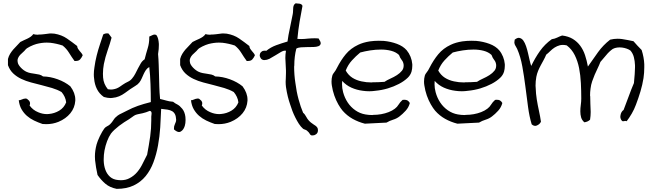

<svg xmlns="http://www.w3.org/2000/svg" viewBox="-20 -744 4135 1214"><path d="M502.9 -394.5Q496.1 -378.9 486.3 -368.2Q477.5 -358.4 458 -358.4H451.2Q432.6 -383.8 416.5 -410.2Q400.4 -436.5 376 -456.1Q337.9 -468.8 297.9 -473.6Q287.1 -474.6 275.4 -474.6Q244.1 -474.6 210 -465.8Q192.4 -460.9 170.4 -450.2Q148.4 -439.5 140.6 -429.7Q134.8 -421.9 125.5 -414.1Q116.2 -406.2 107.9 -397.5Q99.6 -388.7 94.7 -377.9Q90.8 -370.1 90.8 -360.4Q90.8 -356.4 91.8 -351.6Q92.8 -342.8 98.1 -334Q103.5 -325.2 111.8 -316.4Q120.1 -307.6 129.4 -300.8Q138.7 -293.9 147.5 -290Q160.2 -284.2 173.8 -281.7Q187.5 -279.3 201.2 -277.3Q214.8 -275.4 228 -272.5Q241.2 -269.5 252 -260.7Q297.9 -259.8 344.7 -242.7Q391.6 -225.6 424.8 -198.2Q456.1 -156.2 456.1 -114.3V-107.4Q453.1 -62.5 424.8 -27.8Q396.5 6.8 349.6 26.4Q313.5 41 273.4 41Q261.7 41 249 40Q220.7 30.3 195.3 18.1Q169.9 5.9 149.9 -11.7Q129.9 -29.3 116.2 -53.2Q102.5 -77.1 98.6 -110.4H101.6Q107.4 -110.4 113.3 -113.3Q121.1 -116.2 128.9 -119.1Q135.7 -121.1 141.6 -121.1H144.5Q151.4 -120.1 157.2 -113.3Q165 -108.4 168.9 -98.6Q169.9 -93.8 169.9 -89.8Q169.9 -83 167 -77.1Q187.5 -47.9 221.7 -34.2Q249 -22.5 277.3 -22.5Q283.2 -22.5 290 -23.4Q324.2 -26.4 354.5 -44.4Q384.8 -62.5 398.4 -96.7Q396.5 -115.2 388.7 -131.8Q380.9 -148.4 369.1 -162.1Q341.8 -177.7 309.1 -187.5Q276.4 -197.3 242.7 -205.6Q209 -213.9 176.3 -222.7Q143.6 -231.4 114.7 -245.1Q85.9 -258.8 64 -279.3Q42 -299.8 30.3 -332V-371.1Q35.2 -389.6 43.9 -403.8Q52.7 -418 63.5 -430.7Q74.2 -443.4 85.9 -454.6Q97.7 -465.8 108.4 -478.5Q119.1 -484.4 130.4 -489.3Q141.6 -494.1 152.8 -499.5Q164.1 -504.9 173.8 -511.7Q183.6 -518.6 190.4 -528.3Q204.1 -524.4 219.7 -524.4Q221.7 -524.4 223.6 -525.4Q241.2 -525.4 259.3 -527.8Q277.3 -530.3 293.9 -532.2H307.6Q316.4 -532.2 324.2 -531.2Q370.1 -523.4 403.3 -500.5Q436.5 -477.5 467.8 -453.1Q468.8 -442.4 473.6 -435.1Q478.5 -427.7 483.9 -421.4Q489.3 -415 494.6 -408.7Q500 -402.3 502.9 -394.5Z M1132.8 -55.7Q1148.4 -36.1 1152.3 -4.9Q1153.3 5.9 1153.3 14.6Q1153.3 35.2 1148.4 51.8Q1140.6 77.1 1124 86.9Q1118.2 90.8 1112.3 90.8Q1098.6 90.8 1080.1 74.2V66.4Q1080.1 59.6 1081.1 54.7Q1083 47.9 1085.9 41Q1088.9 34.2 1091.3 27.8Q1093.8 21.5 1093.8 12.7Q1092.8 -8.8 1086.4 -21.5Q1080.1 -34.2 1068.4 -41Q1056.6 -47.9 1039.1 -50.8Q1021.5 -53.7 999 -55.7Q997.1 1 993.2 60.5Q989.3 120.1 979 176.3Q968.8 232.4 950.2 282.2Q931.6 332 900.9 369.6Q870.1 407.2 825.2 428.7Q780.3 450.2 717.8 450.2Q673.8 441.4 646 417.5Q618.2 393.6 596.7 362.3Q585.9 314.5 581.1 268.6Q580.1 256.8 580.1 245.1Q580.1 209 590.8 168.9Q592.8 160.2 598.6 146Q604.5 131.8 611.3 117.2Q618.2 102.5 626 89.4Q633.8 76.2 639.6 68.4Q646.5 59.6 656.7 54.7Q667 49.8 675.8 42Q688.5 29.3 697.8 14.2Q707 -1 724.6 -13.7Q735.4 -21.5 751 -28.3Q766.6 -35.2 780.3 -43Q817.4 -62.5 852.1 -74.7Q886.7 -86.9 933.6 -98.6Q933.6 -125 933.1 -153.8Q932.6 -182.6 931.6 -211.4Q930.7 -240.2 928.7 -268.1Q926.8 -295.9 923.8 -320.3Q910.2 -312.5 902.3 -300.8Q894.5 -289.1 888.2 -275.4Q881.8 -261.7 876 -248Q870.1 -234.4 861.3 -222.7Q851.6 -210 835.4 -200.7Q819.3 -191.4 802.7 -179.7Q786.1 -168 769.5 -155.8Q752.9 -143.6 733.4 -135.3Q713.9 -127 690.4 -125Q685.5 -124 679.7 -124Q660.2 -124 636.7 -130.9Q607.4 -151.4 592.8 -181.2Q578.1 -210.9 575.2 -246.1Q573.2 -258.8 573.2 -273.4Q573.2 -294.9 577.1 -318.4Q582 -355.5 591.3 -392.6Q600.6 -429.7 612.3 -464.4Q624 -499 632.8 -526.4Q643.6 -533.2 656.2 -533.2Q661.1 -533.2 666 -532.2Q670.9 -525.4 675.8 -519.5Q680.7 -513.7 685.5 -505.9Q675.8 -468.8 660.6 -425.8Q645.5 -382.8 636.7 -338.9Q630.9 -307.6 630.9 -277.3Q630.9 -265.6 631.8 -253.9Q634.8 -212.9 662.1 -179.7Q672.9 -177.7 681.6 -177.7Q687.5 -177.7 693.4 -178.7Q707 -180.7 717.8 -185.1Q728.5 -189.5 737.8 -195.8Q747.1 -202.1 756.8 -209Q772.5 -219.7 788.6 -227.1Q804.7 -234.4 815.4 -248Q827.1 -261.7 835.9 -278.8Q844.7 -295.9 853 -312.5Q861.3 -329.1 870.6 -344.2Q879.9 -359.4 894.5 -369.1Q903.3 -404.3 914.1 -439.5Q923.8 -470.7 923.8 -505.9V-512.7Q934.6 -517.6 945.3 -522.5Q951.2 -525.4 957 -525.4Q962.9 -525.4 968.8 -522.5Q976.6 -511.7 980 -497.6Q983.4 -483.4 984.4 -466.8V-459Q984.4 -446.3 983.4 -433.6Q981.4 -417 979.5 -402.3Q982.4 -369.1 983.4 -335.9Q984.4 -302.7 985.4 -267.6Q986.3 -232.4 987.3 -195.3Q988.3 -158.2 992.2 -118.2Q1004.9 -115.2 1014.2 -112.8Q1023.4 -110.4 1032.2 -107.9Q1041 -105.5 1050.8 -103.5Q1060.5 -101.6 1074.2 -100.6Q1081.1 -94.7 1087.9 -90.8Q1094.7 -86.9 1102.1 -83Q1109.4 -79.1 1116.7 -72.8Q1124 -66.4 1132.8 -55.7ZM936.5 -6.8Q936.5 -9.8 937.5 -15.6Q938.5 -21.5 938.5 -27.3Q938.5 -33.2 936 -37.6Q933.6 -42 926.8 -43Q915 -38.1 903.8 -34.2Q892.6 -30.3 880.9 -27.8Q869.1 -25.4 856.9 -22.9Q844.7 -20.5 835 -16.6Q827.1 -12.7 816.9 -4.9Q806.6 2.9 795.9 9.8Q781.2 18.6 764.6 29.3Q748 40 732.9 51.8Q717.8 63.5 704.1 76.2Q690.4 88.9 681.6 100.6Q668 120.1 657.2 148.4Q646.5 176.8 640.6 208Q635.7 235.4 635.7 262.7V271.5Q636.7 303.7 646.5 330.1Q656.2 356.4 675.8 374Q695.3 391.6 727.5 394.5Q736.3 395.5 744.1 395.5Q775.4 395.5 798.8 382.8Q827.1 368.2 847.7 343.8Q868.2 319.3 882.3 289.6Q896.5 259.8 910.2 234.4Q920.9 178.7 929.7 118.2Q936.5 69.3 936.5 16.6Z M1591.8 -394.5Q1585 -378.9 1575.2 -368.2Q1566.4 -358.4 1546.9 -358.4H1540Q1521.5 -383.8 1505.4 -410.2Q1489.3 -436.5 1464.8 -456.1Q1426.8 -468.8 1386.7 -473.6Q1376 -474.6 1364.3 -474.6Q1333 -474.6 1298.8 -465.8Q1281.2 -460.9 1259.3 -450.2Q1237.3 -439.5 1229.5 -429.7Q1223.6 -421.9 1214.4 -414.1Q1205.1 -406.2 1196.8 -397.5Q1188.5 -388.7 1183.6 -377.9Q1179.7 -370.1 1179.7 -360.4Q1179.7 -356.4 1180.7 -351.6Q1181.6 -342.8 1187 -334Q1192.4 -325.2 1200.7 -316.4Q1209 -307.6 1218.3 -300.8Q1227.5 -293.9 1236.3 -290Q1249 -284.2 1262.7 -281.7Q1276.4 -279.3 1290 -277.3Q1303.7 -275.4 1316.9 -272.5Q1330.1 -269.5 1340.8 -260.7Q1386.7 -259.8 1433.6 -242.7Q1480.5 -225.6 1513.7 -198.2Q1544.9 -156.2 1544.9 -114.3V-107.4Q1542 -62.5 1513.7 -27.8Q1485.4 6.8 1438.5 26.4Q1402.3 41 1362.3 41Q1350.6 41 1337.9 40Q1309.6 30.3 1284.2 18.1Q1258.8 5.9 1238.8 -11.7Q1218.8 -29.3 1205.1 -53.2Q1191.4 -77.1 1187.5 -110.4H1190.4Q1196.3 -110.4 1202.1 -113.3Q1210 -116.2 1217.8 -119.1Q1224.6 -121.1 1230.5 -121.1H1233.4Q1240.2 -120.1 1246.1 -113.3Q1253.9 -108.4 1257.8 -98.6Q1258.8 -93.8 1258.8 -89.8Q1258.8 -83 1255.9 -77.1Q1276.4 -47.9 1310.5 -34.2Q1337.9 -22.5 1366.2 -22.5Q1372.1 -22.5 1378.9 -23.4Q1413.1 -26.4 1443.4 -44.4Q1473.6 -62.5 1487.3 -96.7Q1485.4 -115.2 1477.5 -131.8Q1469.7 -148.4 1458 -162.1Q1430.7 -177.7 1397.9 -187.5Q1365.2 -197.3 1331.5 -205.6Q1297.9 -213.9 1265.1 -222.7Q1232.4 -231.4 1203.6 -245.1Q1174.8 -258.8 1152.8 -279.3Q1130.9 -299.8 1119.1 -332V-371.1Q1124 -389.6 1132.8 -403.8Q1141.6 -418 1152.3 -430.7Q1163.1 -443.4 1174.8 -454.6Q1186.5 -465.8 1197.3 -478.5Q1208 -484.4 1219.2 -489.3Q1230.5 -494.1 1241.7 -499.5Q1252.9 -504.9 1262.7 -511.7Q1272.5 -518.6 1279.3 -528.3Q1293 -524.4 1308.6 -524.4Q1310.5 -524.4 1312.5 -525.4Q1330.1 -525.4 1348.1 -527.8Q1366.2 -530.3 1382.8 -532.2H1396.5Q1405.3 -532.2 1413.1 -531.2Q1459 -523.4 1492.2 -500.5Q1525.4 -477.5 1556.6 -453.1Q1557.6 -442.4 1562.5 -435.1Q1567.4 -427.7 1572.8 -421.4Q1578.1 -415 1583.5 -408.7Q1588.9 -402.3 1591.8 -394.5Z M1994.1 -501Q2007.8 -481.4 2007.8 -470.7V-468.8Q2005.9 -457 1993.7 -452.1Q1981.4 -447.3 1962.4 -446.8Q1943.4 -446.3 1922.9 -446.3Q1901.4 -446.3 1882.8 -444.8Q1864.3 -443.4 1853.5 -436.5Q1840.8 -385.7 1840.8 -330.1Q1839.8 -326.2 1839.8 -322.3Q1839.8 -270.5 1847.7 -219.7Q1854.5 -165 1867.7 -116.2Q1880.9 -67.4 1896.5 -31.2Q1908.2 -21.5 1917.5 -3.4Q1926.8 14.6 1945.3 30.3Q1953.1 37.1 1961.4 42Q1969.7 46.9 1976.6 52.2Q1983.4 57.6 1987.3 64.5Q1990.2 70.3 1990.2 78.1V83Q1989.3 97.7 1977.5 105.5Q1967.8 112.3 1957 112.3H1951.2Q1942.4 110.4 1938.5 102.1Q1934.6 93.8 1921.9 83Q1917 78.1 1908.7 75.7Q1900.4 73.2 1896.5 70.3Q1881.8 57.6 1869.6 38.6Q1857.4 19.5 1847.2 -1Q1836.9 -21.5 1828.6 -43Q1820.3 -64.5 1814.5 -84Q1806.6 -106.4 1799.8 -133.8Q1793 -161.1 1788.1 -194.3Q1786.1 -210.9 1786.1 -227.5Q1786.1 -238.3 1787.1 -248Q1788.1 -264.6 1788.1 -282.2V-298.8Q1787.1 -326.2 1785.2 -358.4Q1784.2 -367.2 1784.2 -377Q1784.2 -399.4 1788.1 -422.9Q1785.2 -423.8 1781.2 -423.8Q1770.5 -423.8 1757.8 -416Q1740.2 -406.2 1721.2 -394Q1702.1 -381.8 1683.6 -372.1Q1667 -364.3 1653.3 -364.3H1647.5Q1633.8 -366.2 1627.9 -377Q1622.1 -385.7 1622.1 -394.5Q1622.1 -396.5 1623 -399.4Q1624 -410.2 1634.8 -418Q1641.6 -423.8 1654.3 -423.8Q1659.2 -423.8 1664.1 -422.9Q1691.4 -445.3 1726.1 -458Q1760.7 -470.7 1797.9 -481.4Q1802.7 -520.5 1813 -566.4Q1823.2 -612.3 1831.1 -655.3Q1833 -666 1833 -676.8Q1833 -686.5 1834 -695.8Q1835 -705.1 1838.4 -711.9Q1841.8 -718.8 1850.6 -723.6Q1855.5 -721.7 1862.3 -721.7Q1868.2 -721.7 1874 -720.7Q1879.9 -719.7 1884.8 -716.8Q1889.6 -713.9 1892.6 -707Q1883.8 -663.1 1874.5 -607.9Q1865.2 -552.7 1860.4 -498Q1872.1 -497.1 1883.8 -497.1Q1904.3 -497.1 1927.7 -500Q1950.2 -502 1970.7 -502Q1982.4 -502 1994.1 -501Z M2571.3 -92.8Q2564.5 -65.4 2544.9 -43.9Q2525.4 -22.5 2505.9 -7.8Q2488.3 5.9 2465.8 12.7Q2443.4 19.5 2423.8 31.2Q2386.7 33.2 2353.5 34.7Q2320.3 36.1 2287.1 38.1Q2245.1 27.3 2209.5 7.3Q2173.8 -12.7 2146.5 -43.9Q2133.8 -58.6 2119.1 -84Q2104.5 -109.4 2093.8 -140.1Q2083 -170.9 2078.1 -204.1Q2076.2 -215.8 2076.2 -228.5Q2076.2 -248 2081.1 -265.6Q2083 -274.4 2092.8 -286.1Q2102.5 -297.9 2110.4 -314.5Q2135.7 -364.3 2166.5 -401.4Q2197.3 -438.5 2245.1 -460.9Q2275.4 -475.6 2318.4 -482.4Q2346.7 -486.3 2375 -486.3Q2390.6 -486.3 2406.2 -485.4Q2450.2 -481.4 2489.7 -466.8Q2529.3 -452.1 2551.8 -425.8Q2566.4 -408.2 2575.7 -385.3Q2585 -362.3 2586.9 -337.9V-327.1Q2586.9 -308.6 2582 -291Q2575.2 -268.6 2557.6 -252Q2535.2 -230.5 2502.4 -213.4Q2469.7 -196.3 2432.1 -185.1Q2394.5 -173.8 2353.5 -169.9Q2334 -167 2315.4 -167Q2293.9 -167 2274.4 -169.9Q2235.4 -174.8 2201.7 -189.9Q2168 -205.1 2143.6 -232.4Q2142.6 -221.7 2142.6 -211.9Q2142.6 -186.5 2149.4 -161.1Q2159.2 -125 2178.7 -95.7Q2198.2 -66.4 2227.1 -46.4Q2255.9 -26.4 2290 -20.5Q2310.5 -16.6 2334 -16.6Q2336.9 -16.6 2339.8 -17.6Q2365.2 -17.6 2390.1 -22Q2415 -26.4 2437.5 -35.2Q2460 -43.9 2476.6 -56.6Q2491.2 -67.4 2500.5 -83Q2509.8 -98.6 2525.4 -112.3Q2530.3 -113.3 2535.2 -113.3Q2547.9 -113.3 2555.7 -109.4Q2565.4 -103.5 2571.3 -92.8ZM2532.2 -334Q2530.3 -352.5 2520 -364.7Q2509.8 -377 2502.9 -396.5Q2483.4 -415 2453.1 -422.9Q2422.9 -430.7 2389.6 -430.7Q2355.5 -430.7 2320.8 -425.3Q2286.1 -419.9 2257.8 -412.1Q2229.5 -388.7 2205.1 -361.8Q2180.7 -335 2166 -297.9Q2182.6 -268.6 2208 -252.4Q2233.4 -236.3 2265.6 -229.5Q2295.9 -222.7 2330.1 -222.7Q2332 -222.7 2335 -223.6Q2372.1 -223.6 2411.1 -226.6Q2426.8 -237.3 2448.7 -247.1Q2470.7 -256.8 2489.7 -269Q2508.8 -281.2 2521.5 -296.9Q2532.2 -310.5 2532.2 -328.1Z M3156.2 -92.8Q3149.4 -65.4 3129.9 -43.9Q3110.4 -22.5 3090.8 -7.8Q3073.2 5.9 3050.8 12.7Q3028.3 19.5 3008.8 31.2Q2971.7 33.2 2938.5 34.7Q2905.3 36.1 2872.1 38.1Q2830.1 27.3 2794.4 7.3Q2758.8 -12.7 2731.4 -43.9Q2718.8 -58.6 2704.1 -84Q2689.5 -109.4 2678.7 -140.1Q2668 -170.9 2663.1 -204.1Q2661.1 -215.8 2661.1 -228.5Q2661.1 -248 2666 -265.6Q2668 -274.4 2677.7 -286.1Q2687.5 -297.9 2695.3 -314.5Q2720.7 -364.3 2751.5 -401.4Q2782.2 -438.5 2830.1 -460.9Q2860.4 -475.6 2903.3 -482.4Q2931.6 -486.3 2960 -486.3Q2975.6 -486.3 2991.2 -485.4Q3035.2 -481.4 3074.7 -466.8Q3114.3 -452.1 3136.7 -425.8Q3151.4 -408.2 3160.6 -385.3Q3169.9 -362.3 3171.9 -337.9V-327.1Q3171.9 -308.6 3167 -291Q3160.2 -268.6 3142.6 -252Q3120.1 -230.5 3087.4 -213.4Q3054.7 -196.3 3017.1 -185.1Q2979.5 -173.8 2938.5 -169.9Q2918.9 -167 2900.4 -167Q2878.9 -167 2859.4 -169.9Q2820.3 -174.8 2786.6 -189.9Q2752.9 -205.1 2728.5 -232.4Q2727.5 -221.7 2727.5 -211.9Q2727.5 -186.5 2734.4 -161.1Q2744.1 -125 2763.7 -95.7Q2783.2 -66.4 2812 -46.4Q2840.8 -26.4 2875 -20.5Q2895.5 -16.6 2918.9 -16.6Q2921.9 -16.6 2924.8 -17.6Q2950.2 -17.6 2975.1 -22Q3000 -26.4 3022.5 -35.2Q3044.9 -43.9 3061.5 -56.6Q3076.2 -67.4 3085.4 -83Q3094.7 -98.6 3110.4 -112.3Q3115.2 -113.3 3120.1 -113.3Q3132.8 -113.3 3140.6 -109.4Q3150.4 -103.5 3156.2 -92.8ZM3117.2 -334Q3115.2 -352.5 3105 -364.7Q3094.7 -377 3087.9 -396.5Q3068.4 -415 3038.1 -422.9Q3007.8 -430.7 2974.6 -430.7Q2940.4 -430.7 2905.8 -425.3Q2871.1 -419.9 2842.8 -412.1Q2814.5 -388.7 2790 -361.8Q2765.6 -335 2751 -297.9Q2767.6 -268.6 2793 -252.4Q2818.4 -236.3 2850.6 -229.5Q2880.9 -222.7 2915 -222.7Q2917 -222.7 2919.9 -223.6Q2957 -223.6 2996.1 -226.6Q3011.7 -237.3 3033.7 -247.1Q3055.7 -256.8 3074.7 -269Q3093.8 -281.2 3106.4 -296.9Q3117.2 -310.5 3117.2 -328.1Z M4037.1 -427.7Q4051.8 -381.8 4053.7 -337.9V-317.4Q4053.7 -283.2 4048.8 -250Q4042 -207 4029.3 -165Q4016.6 -123 4001 -82Q3990.2 -52.7 3974.6 -25.9Q3959 1 3942.4 22.5Q3937.5 20.5 3934.6 20.5H3930.7Q3927.7 22.5 3921.9 22.5H3916Q3907.2 16.6 3904.3 5.9Q3902.3 0 3902.3 -6.8Q3902.3 -10.7 3903.3 -14.6Q3904.3 -24.4 3909.7 -34.2Q3915 -43.9 3922.9 -48.8Q3939.5 -90.8 3955.1 -134.3Q3970.7 -177.7 3988.3 -218.8Q3990.2 -246.1 3993.2 -275.4Q3995.1 -296.9 3995.1 -317.4V-331.1Q3994.1 -358.4 3987.8 -382.8Q3981.4 -407.2 3965.8 -424.8Q3956.1 -431.6 3942.4 -436.5Q3928.7 -441.4 3913.1 -443.4Q3905.3 -444.3 3897.5 -444.3Q3889.6 -444.3 3882.8 -443.4Q3867.2 -441.4 3854.5 -434.6Q3831.1 -418 3813.5 -396Q3795.9 -374 3776.4 -352.5Q3768.6 -332 3758.8 -312Q3749 -292 3740.2 -271.5Q3731.4 -251 3724.1 -229.5Q3716.8 -208 3713.9 -183.6Q3710.9 -161.1 3710.9 -140.6Q3710.9 -136.7 3711.9 -133.8Q3711.9 -110.4 3712.9 -86.9Q3713.9 -63.5 3714.8 -39.1V-33.2Q3714.8 -11.7 3710.9 12.7Q3697.3 26.4 3674.8 29.3Q3659.2 15.6 3654.3 -2Q3649.4 -19.5 3649.4 -40Q3649.4 -59.6 3652.3 -80.6Q3655.3 -101.6 3655.3 -121.1Q3655.3 -168.9 3652.8 -218.8Q3650.4 -268.6 3641.6 -313Q3632.8 -357.4 3614.3 -395Q3595.7 -432.6 3563.5 -457Q3550.8 -460 3539.1 -460Q3529.3 -460 3520.5 -458Q3502 -453.1 3486.8 -443.4Q3471.7 -433.6 3459 -420.9Q3446.3 -408.2 3433.6 -398.4Q3426.8 -381.8 3418 -365.7Q3409.2 -349.6 3399.9 -332.5Q3390.6 -315.4 3382.8 -296.9Q3375 -278.3 3371.1 -257.8Q3366.2 -230.5 3366.2 -202.1Q3366.2 -194.3 3367.2 -187.5Q3368.2 -151.4 3374 -115.2Q3379.9 -79.1 3387.7 -43.5Q3395.5 -7.8 3400.4 25.4Q3393.6 41 3376 48.8Q3370.1 51.8 3364.3 51.8Q3352.5 51.8 3341.8 42Q3327.1 -5.9 3318.8 -67.9Q3310.5 -129.9 3302.2 -195.3Q3293.9 -260.7 3282.7 -323.2Q3271.5 -385.7 3250 -434.6Q3247.1 -441.4 3243.2 -447.3Q3239.3 -453.1 3236.3 -459.5Q3233.4 -465.8 3232.4 -473.6V-477.5Q3232.4 -484.4 3234.4 -493.2Q3249 -504.9 3260.7 -504.9Q3263.7 -504.9 3265.6 -503.9Q3279.3 -501 3289.1 -487.3Q3298.8 -473.6 3306.2 -452.1Q3313.5 -430.7 3318.8 -407.2Q3324.2 -383.8 3329.1 -362.3Q3334 -340.8 3338.9 -327.1Q3363.3 -377.9 3394 -421.4Q3424.8 -464.8 3468.8 -496.1Q3488.3 -499 3502.9 -506.3Q3517.6 -513.7 3534.2 -519.5Q3574.2 -514.6 3602.1 -497.6Q3629.9 -480.5 3648.9 -454.6Q3668 -428.7 3679.2 -395Q3690.4 -361.3 3697.3 -323.2Q3729.5 -370.1 3761.7 -414.6Q3793.9 -459 3837.9 -493.2Q3861.3 -499 3884.8 -499Q3899.4 -499 3913.1 -497.1Q3950.2 -491.2 3985.4 -483.4Q3998 -468.8 4010.7 -455.1Q4023.4 -441.4 4037.1 -427.7Z"/></svg>

Font: Crafty Girls
Style: Regular
Weight: 400
Designer: Crystal Kluge
Foundry: Font Diner, Inc DBA Tart Workshop
Version: Version 1.001